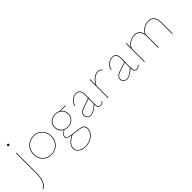

<svg xmlns="http://www.w3.org/2000/svg" viewBox="132 -1647 2981 2981"><g transform="rotate(-45 1622.5 -156.5)"><path d="M103 -583Q103 -602 122 -602Q130 -602 135.5 -596.5Q141 -591 141 -583Q141 -576 135.5 -570Q130 -564 122 -564Q114 -564 108.5 -569.5Q103 -575 103 -583ZM116 24V-406H127V24Q127 244 18 289L14 279Q116 236 116 24Z M490 3Q404 3 348 -55Q292 -113 292 -201Q292 -291 351 -350Q410 -409 499 -409Q584 -409 640 -351.5Q696 -294 696 -206Q696 -115 637.5 -56Q579 3 490 3ZM490 -7Q575 -7 630 -63.5Q685 -120 685 -206Q685 -290 632.5 -344.5Q580 -399 499 -399Q414 -399 358.5 -343Q303 -287 303 -201Q303 -117 356 -62Q409 -7 490 -7Z M1186 -391V-381H1070Q1128 -341 1128 -267Q1128 -204 1084 -161.5Q1040 -119 972 -119Q939 -119 906 -132Q868 -111 851.5 -93.5Q835 -76 835 -55Q835 -39 844 -28.5Q853 -18 878 -11.5Q903 -5 924 -2Q945 1 991 6Q1099 17 1139.5 35Q1180 53 1180 107Q1180 180 1114.5 234.5Q1049 289 954 289Q883 289 837 255.5Q791 222 791 167Q791 124 824.5 82.5Q858 41 924 8Q875 1 849.5 -12.5Q824 -26 824 -55Q824 -96 895 -137Q819 -178 819 -265Q819 -327 863 -368Q907 -409 974 -409Q1019 -409 1053 -391ZM1117 -267Q1117 -325 1077 -362Q1037 -399 974 -399Q912 -399 871 -361Q830 -323 830 -265Q830 -207 870.5 -168Q911 -129 972 -129Q1035 -129 1076 -168.5Q1117 -208 1117 -267ZM1169 107Q1169 59 1131 43Q1093 27 989 16Q955 12 940 11Q802 79 802 167Q802 218 844 248.5Q886 279 954 279Q1045 279 1107 227.5Q1169 176 1169 107Z M1628 -40 1637 -35Q1612 3 1570 3Q1509 3 1509 -80Q1418 3 1356 3Q1319 3 1295 -18.5Q1271 -40 1271 -75Q1271 -106 1294 -130.5Q1317 -155 1373 -173L1511 -219L1512 -294Q1513 -346 1491.5 -372.5Q1470 -399 1432 -399Q1386 -399 1341 -364.5Q1296 -330 1289 -277H1278Q1285 -334 1333 -371.5Q1381 -409 1433 -409Q1477 -409 1500.5 -379Q1524 -349 1523 -294L1520 -82Q1518 -7 1571 -7Q1606 -7 1628 -40ZM1282 -75Q1282 -43 1302.5 -25Q1323 -7 1357 -7Q1415 -7 1509 -93L1511 -208L1378 -164Q1322 -145 1302 -124Q1282 -103 1282 -75Z M1908 -409Q1956 -409 1983 -376L1975 -369Q1951 -399 1907 -399Q1817 -399 1742 -267V0H1731V-406H1742V-285Q1813 -409 1908 -409Z M2423 -40 2432 -35Q2407 3 2365 3Q2304 3 2304 -80Q2213 3 2151 3Q2114 3 2090 -18.5Q2066 -40 2066 -75Q2066 -106 2089 -130.5Q2112 -155 2168 -173L2306 -219L2307 -294Q2308 -346 2286.5 -372.5Q2265 -399 2227 -399Q2181 -399 2136 -364.5Q2091 -330 2084 -277H2073Q2080 -334 2128 -371.5Q2176 -409 2228 -409Q2272 -409 2295.5 -379Q2319 -349 2318 -294L2315 -82Q2313 -7 2366 -7Q2401 -7 2423 -40ZM2077 -75Q2077 -43 2097.5 -25Q2118 -7 2152 -7Q2210 -7 2304 -93L2306 -208L2173 -164Q2117 -145 2097 -124Q2077 -103 2077 -75Z M3022 -409Q3084 -409 3117 -367.5Q3150 -326 3150 -249V0H3139V-249Q3139 -321 3108.5 -360Q3078 -399 3020 -399Q2961 -399 2912 -366.5Q2863 -334 2843 -283Q2845 -261 2845 -249V0H2834V-249Q2834 -321 2802.5 -360Q2771 -399 2713 -399Q2661 -399 2609.5 -369.5Q2558 -340 2537 -280V0H2526V-406H2537V-305Q2563 -357 2613.5 -383Q2664 -409 2714 -409Q2765 -409 2797.5 -381Q2830 -353 2840 -300Q2861 -348 2911.5 -378.5Q2962 -409 3022 -409Z"/></g></svg>

Font: EauTest Hairline
Style: Regular
Weight: 250
Designer: Christian Thalmann (Catharsis Fonts)
Version: Version 0.001;PS 000.001;hotconv 1.0.88;makeotf.lib2.5.64775